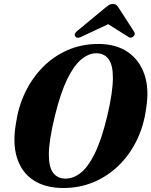

<svg xmlns="http://www.w3.org/2000/svg" viewBox="-20 -931 758 961"><path d="M472.5 -711Q560 -711 619 -671Q678 -631 702.8 -558.5Q727.5 -486 711.5 -388.5Q700 -301.5 664.5 -228.8Q629 -156 574 -102.5Q519 -49 448.8 -19.5Q378.5 10 297.5 10Q206.5 10 147 -29.2Q87.5 -68.5 64.8 -142Q42 -215.5 60.5 -317.5Q72 -397.5 106.2 -468.8Q140.5 -540 194 -594.5Q247.5 -649 318 -680Q388.5 -711 472.5 -711ZM308.5 -37Q346.5 -37 383.2 -65.2Q420 -93.5 454 -162Q488 -230.5 517 -351Q531.5 -412.5 538.2 -459.2Q545 -506 545 -540Q545.5 -605.5 523.5 -635Q501.5 -664.5 462 -664.5Q424.5 -664.5 387.5 -634.2Q350.5 -604 317 -535.8Q283.5 -467.5 255.5 -354Q239.5 -289 232 -240.8Q224.5 -192.5 224.5 -158Q224.5 -93.5 246.5 -65.2Q268.5 -37 308.5 -37ZM391.5 -749Q368 -736 358 -747Q347 -759.5 367 -776.5L500 -886.5Q513 -897.5 522.8 -904.2Q532.5 -911 544.5 -911Q557.5 -911 564 -904.5Q570.5 -898 577.5 -886.5L651 -772.5Q656 -764.5 653.5 -757.5Q651 -750.5 646 -747Q632.5 -737 618.5 -749L521.5 -810Z"/></svg>

Font: Fraunces 144pt S050
Style: Bold Italic
Weight: 700
Italic angle: -16°
Version: Version 1.000; ttfautohint (v1.8.3)